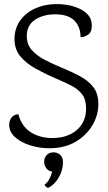

<svg xmlns="http://www.w3.org/2000/svg" viewBox="-20 -710 526 939"><path d="M251 -690Q274 -691 304.5 -686.5Q335 -682 363.5 -670Q392 -658 410.5 -637.5Q429 -617 429 -585Q429 -552 410.5 -540Q392 -528 374 -528Q374 -578 344 -609Q314 -640 249 -640Q192 -640 151.5 -613.5Q111 -587 111 -534Q111 -492 136.5 -464Q162 -436 200.5 -416.5Q239 -397 277 -381Q331 -359 372.5 -336.5Q414 -314 437.5 -282.5Q461 -251 461 -201Q461 -146 431.5 -96.5Q402 -47 348.5 -16Q295 15 221 15Q173 15 128 1Q83 -13 54 -39Q25 -65 25 -99Q25 -121 37 -136Q49 -151 70 -151Q85 -93 129.5 -64Q174 -35 236 -35Q310 -35 355.5 -74Q401 -113 401 -180Q401 -224 381 -249.5Q361 -275 327.5 -292Q294 -309 251 -327Q198 -350 152.5 -375.5Q107 -401 79 -435Q51 -469 51 -519Q51 -570 77.5 -608Q104 -646 149.5 -667.5Q195 -689 251 -690ZM238 111 262 122Q255 125 250.5 127Q246 129 240 129Q219 129 207.5 114Q196 99 196 82Q196 61 208.5 48Q221 35 242 35Q262 35 275 48Q288 61 288 83Q288 112 277 138Q266 164 249.5 182.5Q233 201 216 208Q212 210 205 203.5Q198 197 198 193Q212 183 220.5 167Q229 151 233.5 135Q238 119 238 111Z"/></svg>

Font: Karma Variable Light
Style: Regular
Weight: 300
Designer: Joana Correia
Foundry: Indian Type Foundry
Version: Version 3.000